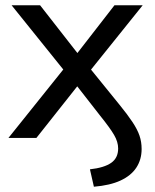

<svg xmlns="http://www.w3.org/2000/svg" viewBox="-20 -523 589 728"><path d="M336 185 321 119Q375 113 401.5 94.5Q428 76 428 40Q428 15 412.5 -11.5Q397 -38 360 -84L257 -216H289L118 0H12L238 -282V-237L24 -503H132L289 -302H258L414 -503H521L309 -239V-279L433 -126Q464 -88 482.5 -60Q501 -32 509 -8.5Q517 15 517 42Q517 82 497 112.5Q477 143 437 161.5Q397 180 336 185Z"/></svg>

Font: Mulish Medium
Style: Regular
Weight: 500
Designer: Vernon Adams
Foundry: Vernon Adams
Version: Version 3.603; ttfautohint (v1.8.3)